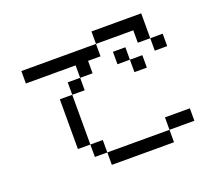

<svg xmlns="http://www.w3.org/2000/svg" viewBox="-127 -942 1254 1116"><g transform="rotate(-20 500.0 -384.5)"><path d="M538.5 -769.2H846.2V-692.3H538.5V-615.4H461.5V-538.5H384.6V-461.5H307.7V-153.8H384.6V-76.9H769.2V-153.8H923.1V-76.9H769.2V0H384.6V-76.9H307.7V-153.8H230.8V-461.5H307.7V-538.5H384.6V-615.4H76.9V-692.3H538.5ZM846.2 -615.4H923.1V-538.5H846.2ZM769.2 -692.3H846.2V-615.4H769.2ZM692.3 -538.5H769.2V-461.5H692.3ZM615.4 -615.4H692.3V-538.5H615.4Z"/></g></svg>

Font: Mintsoda - Lime Green 13x16
Style: Regular
Weight: 400
Designer: Mintsoda-15
Version: Version 1.0